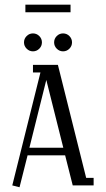

<svg xmlns="http://www.w3.org/2000/svg" viewBox="-20 -788 450 816"><path d="M32.2 0 151.9 -480H120.1V-512.2H226.1L346.2 -32.2H377.9V0H289.1L256.8 -127.9H97.2L63 7.8ZM93.3 -581.1Q82 -592.3 82 -607.9Q82 -623.5 93.3 -634.8Q104.5 -646 120.1 -646Q135.7 -646 147 -634.8Q158.2 -623.5 158.2 -607.9Q158.2 -592.3 147 -581.1Q135.7 -569.8 120.1 -569.8Q104.5 -569.8 93.3 -581.1ZM87.9 -735.8V-768.1H279.8V-735.8ZM105 -160.2H249L176.8 -448.2ZM221.2 -581.1Q210 -592.3 210 -607.9Q210 -623.5 221.2 -634.8Q232.4 -646 248 -646Q263.7 -646 274.9 -634.8Q286.1 -623.5 286.1 -607.9Q286.1 -592.3 274.9 -581.1Q263.7 -569.8 248 -569.8Q232.4 -569.8 221.2 -581.1Z"/></svg>

Font: Gawaa
Style: Regular
Weight: 400
Designer: T. Christopher White
Version: Version 1.0